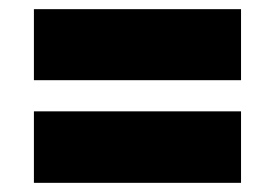

<svg xmlns="http://www.w3.org/2000/svg" viewBox="-20 -461 600 419"><path d="M54 -441H506V-286H54ZM54 -218H506V-62H54Z"/></svg>

Font: Cairo Black
Style: Regular
Weight: 900
Designer: Mohamed Gaber, the designers of Titillium
Foundry: Kief Type Foundry
Version: Version 2.009; ttfautohint (v1.5.33-1714) -l 8 -r 50 -G 200 